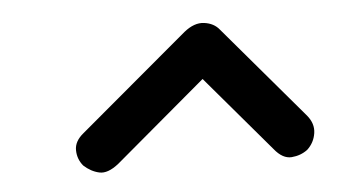

<svg xmlns="http://www.w3.org/2000/svg" viewBox="-31 -695 603 337"><g transform="rotate(-5 270.0 -526.0)"><path d="M499 -411.5Q487 -402.5 471 -401.2Q455 -400 440.5 -418L327 -551.5L166.5 -416Q147 -400.5 132.2 -403.8Q117.5 -407 105 -418.5Q95 -430.5 94.8 -446.2Q94.5 -462 110.5 -475L302.5 -636.5Q321 -651.5 338.2 -649.2Q355.5 -647 365 -635L504 -471.5Q516.5 -456.5 514 -439.8Q511.5 -423 499 -411.5Z"/></g></svg>

Font: Edu AU VIC WA NT Pre Medium
Style: Regular
Weight: 500
Designer: Tina and Corey Anderson, Eben Sorkin, Mirko Velimirovic
Foundry: Google for Education
Version: Version 1.001